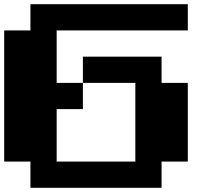

<svg xmlns="http://www.w3.org/2000/svg" viewBox="-20 -1020 1040 915"><path d="M875 -1000V-875H250V-625H375V-500H250V-250H625V-625H375V-750H750V-625H875V-250H750V-125H125V-250H0V-875H125V-1000Z"/></svg>

Font: Press Start 2P
Style: Regular
Weight: 400
Designer: CodeMan38
Foundry: CodeMan38
Version: Version 3.000